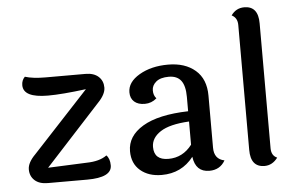

<svg xmlns="http://www.w3.org/2000/svg" viewBox="-53 -845 1430 932"><g transform="rotate(-5 662.0 -379.0)"><path d="M456 -59Q456 0 336 0H144Q103 0 80.5 -20.5Q58 -41 58 -74Q58 -107 96 -145L368 -438Q251 -423 182 -423Q62 -423 62 -484Q62 -508 78 -524Q116 -512 178 -512H372Q413 -512 435.5 -491.5Q458 -471 458 -438Q458 -405 420 -366L152 -74L340 -82Q404 -83 439 -109Q456 -92 456 -59Z M668 -130Q668 -66 738 -66Q808 -66 853 -125V-238Q758 -233 713 -203.5Q668 -174 668 -130ZM958 -355V-101Q958 -45 1008 -35Q983 9 931 9Q864 9 854 -66Q796 9 699 9Q635 9 595 -25Q555 -59 555 -119Q555 -193 631 -238.5Q707 -284 853 -288V-358Q853 -412 833.5 -437.5Q814 -463 773.5 -463Q733 -463 712 -445.5Q691 -428 691 -403.5Q691 -379 705 -364Q680 -342 647 -342Q614 -342 595.5 -358.5Q577 -375 577 -404Q577 -454 635 -488Q693 -522 775.5 -522Q858 -522 908 -479Q958 -436 958 -355Z M1236 -683V-74Q1236 -38 1264 -26Q1238 9 1200 9Q1132 9 1132 -75V-684Q1132 -719 1104 -733Q1128 -767 1168 -767Q1236 -767 1236 -683Z"/></g></svg>

Font: Laila Medium
Style: Regular
Weight: 500
Designer: Hitesh Malaviya
Foundry: Indian Type Foundry
Version: Version 1.302;PS 1.0;hotconv 1.0.78;makeotf.lib2.5.61930; tt